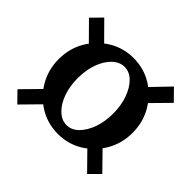

<svg xmlns="http://www.w3.org/2000/svg" viewBox="-130 -716 788 788"><g transform="rotate(45 263.5 -322.5)"><path d="M263.7 -101.6Q204.1 -101.6 155.3 -131.3Q106.4 -161.1 77.6 -210.9Q48.8 -260.7 48.8 -321.3Q48.8 -382.8 77.6 -432.6Q106.4 -482.4 155.3 -512.2Q204.1 -542 263.7 -542Q323.2 -542 371.6 -512.2Q419.9 -482.4 448.7 -432.6Q477.5 -382.8 477.5 -321.3Q477.5 -260.7 448.7 -210.9Q419.9 -161.1 371.6 -131.3Q323.2 -101.6 263.7 -101.6ZM60.5 -69.3 16.6 -114.3 127 -226.6 169.9 -180.7ZM464.8 -70.3 353.5 -183.6 396.5 -229.5 508.8 -114.3ZM262.7 -152.3Q292 -152.3 314.9 -175.3Q337.9 -198.2 351.6 -236.3Q365.2 -274.4 365.2 -321.3Q365.2 -368.2 351.6 -406.2Q337.9 -444.3 314.9 -467.3Q292 -490.2 262.7 -490.2Q234.4 -490.2 210.4 -467.3Q186.5 -444.3 172.9 -406.2Q159.2 -368.2 159.2 -321.3Q159.2 -274.4 172.9 -236.3Q186.5 -198.2 210.4 -175.3Q234.4 -152.3 262.7 -152.3ZM115.2 -429.7 16.6 -529.3 60.5 -574.2 161.1 -472.7ZM408.2 -424.8 361.3 -470.7 462.9 -576.2 509.8 -528.3Z"/></g></svg>

Font: Crimson Pro SemiBold
Style: Regular
Weight: 600
Designer: Jacques Le Bailly
Foundry: Baron von Fonthausen
Version: Version 1.003